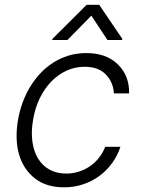

<svg xmlns="http://www.w3.org/2000/svg" viewBox="-20 -776 596 807"><path d="M55.4 -270.2Q61.4 -306.5 73.9 -341.6Q86.3 -376.8 104.9 -408.2Q123.6 -439.6 148.1 -466.1Q172.6 -492.5 202.4 -511.9Q232.2 -531.2 267.4 -542.1Q302.6 -552.9 342.3 -552.9Q384.2 -552.9 416.9 -541.5Q449.6 -530.2 474.4 -506.4Q524.1 -458.5 522.7 -383.5H458.8Q456 -430.8 424.7 -463.1Q393.5 -495.4 334.9 -495.4Q295.5 -495.4 259.8 -479Q224.1 -462.7 195.5 -433.2Q166.9 -403.8 147 -362.7Q127.1 -321.7 119 -272.4Q110.4 -222.7 116.1 -181.1Q121.8 -139.6 139.9 -109.7Q158 -79.9 188 -63.2Q218 -46.5 258.2 -46.5Q285.9 -46.5 311.1 -54.5Q336.3 -62.5 357.8 -77.1Q379.3 -91.6 395.8 -112.6Q412.3 -133.5 422.2 -159.1H486.2Q474.1 -122.2 451.5 -90.9Q429 -59.7 398.3 -36.9Q367.5 -14.2 329.7 -1.4Q291.9 11.4 249.6 11.4Q175.1 11.4 127.8 -25.2Q79.2 -62.9 60.5 -125.4Q41.9 -187.9 55.4 -270.2ZM199.6 -608 200.6 -612.9 344.1 -755.7H397L494 -612.9L493.3 -608H431.5L364 -710.2L263.5 -608Z"/></svg>

Font: Inter P Light
Style: Italic
Weight: 300
Italic angle: 9.39999°
Designer: Rasmus Andersson
Foundry: rsms
Version: Version 3.018;git-588b23468